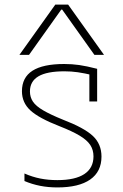

<svg xmlns="http://www.w3.org/2000/svg" viewBox="-20 -810 540 840"><path d="M231 10Q191 10 155.5 3Q120 -4 87 -18V-51Q121 -36 156 -29Q191 -22 231 -22Q309 -22 349 -48.5Q389 -75 389 -126Q389 -154 375 -175.5Q361 -197 328.5 -216.5Q296 -236 240 -258Q150 -293 113 -327Q76 -361 76 -411Q76 -471 122 -500.5Q168 -530 261 -530Q295 -530 326.5 -525.5Q358 -521 405 -509V-366H371V-507L391 -480Q348 -490 320 -494Q292 -498 262 -498Q185 -498 148 -476Q111 -454 111 -410Q111 -385 124 -365.5Q137 -346 168.5 -327.5Q200 -309 254 -287Q348 -251 386 -215.5Q424 -180 424 -125Q424 -59 374.5 -24.5Q325 10 231 10ZM65 -570 222 -790H278L435 -570H393L252 -768H248L107 -570Z"/></svg>

Font: M PLUS 1 Code ExtraLight
Style: Regular
Weight: 250
Designer: Coji Morishita
Foundry: UNDERFOREST DESIGN
Version: Version 1.002